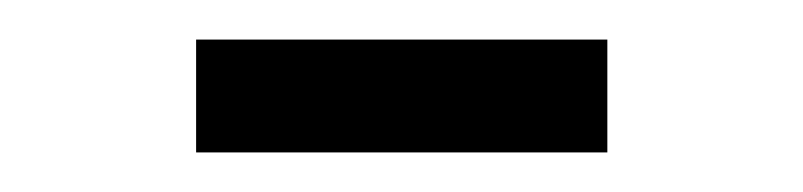

<svg xmlns="http://www.w3.org/2000/svg" viewBox="-20 -299 410 98"><path d="M80.1 -278.8H290V-221.2H80.1Z"/></svg>

Font: Gidolinya
Style: Regular
Weight: 400
Version: Version 1.0.3